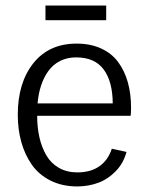

<svg xmlns="http://www.w3.org/2000/svg" viewBox="-20 -669 538 701"><path d="M44.9 0ZM146 -595.2V-648.9H367.7V-595.2ZM259.8 -509.8Q310.5 -509.8 349.4 -491.9Q388.2 -474.1 411.6 -442.1Q435.1 -410.2 446.8 -368.2Q458.5 -326.2 458.5 -275.4Q458.5 -258.8 457 -246.1H115.7Q115.7 -203.6 124 -167.2Q132.3 -130.9 149.2 -101.8Q166 -72.8 195.1 -56.2Q224.1 -39.6 262.2 -39.6Q311.5 -39.6 343.3 -62.3Q375 -85 388.2 -126L441.9 -114.3Q430.7 -72.8 402.3 -43.7Q374 -14.6 338.9 -1.7Q303.7 11.2 264.2 11.7H262.2Q207 11.7 164.3 -9.8Q121.6 -31.2 95.9 -68.1Q70.3 -105 57.6 -151.1Q44.9 -197.3 44.9 -250Q44.9 -366.7 101.8 -438.2Q158.7 -509.8 259.8 -509.8ZM391.6 -291.5Q391.1 -371.6 358.4 -415.5Q325.7 -459.5 257.8 -459.5Q225.1 -459.5 199.2 -446.3Q173.3 -433.1 156.5 -409.7Q139.6 -386.2 129.9 -356.4Q120.1 -326.7 117.2 -291.5Z"/></svg>

Font: Pontano Sans
Style: Regular
Weight: 400
Foundry: vernon adams
Version: 1.0